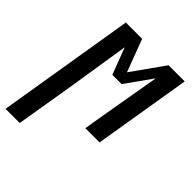

<svg xmlns="http://www.w3.org/2000/svg" viewBox="-258 -635 966 966"><g transform="rotate(45 224.5 -152.5)"><path d="M-51 215 70 -520H186L251 -347L374 -520H489L403 0H302L319 -104Q333 -185 347 -266Q361 -347 375 -428L274 -286H208L154 -428Q141 -347 128.5 -266Q116 -185 103 -104L50 215Z"/></g></svg>

Font: Iosevka SS04 Semibold
Style: Italic
Weight: 600
Italic angle: -9°
Monospace: yes
Designer: Belleve Invis
Foundry: Belleve Invis
Version: Version 19.0.0; ttfautohint (v1.8.4)